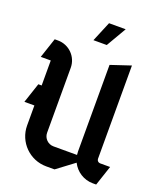

<svg xmlns="http://www.w3.org/2000/svg" viewBox="-158 -962 916 1083"><g transform="rotate(20 300.0 -420.0)"><path d="M307 -860 257 -740H337L407 -860ZM510 -680 390 -640V-120C390 -113.2 390.5 -106.5 391.4 -100H250C216.9 -100 190 -126.9 190 -160V-550C190 -616.2 136.2 -670 70 -670H50L10 -550H70V-400H50L10 -280H70V-160C70 -60.6 150.6 20 250 20H300L404.3 -58.2C427.2 -11.9 474.9 20 530 20H550L590 -100H530C519 -100 510 -109 510 -120Z"/></g></svg>

Font: Abibas
Style: Medium
Weight: 500
Version: Version 0.3